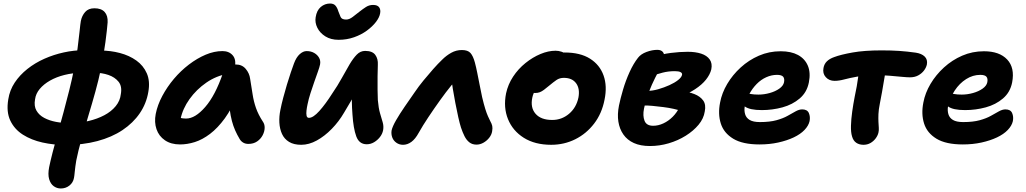

<svg xmlns="http://www.w3.org/2000/svg" viewBox="-20 -810 5826 1090"><path d="M350 13Q284 13 221 -1Q158 -15 110 -45.5Q62 -76 38.5 -125.5Q15 -175 27 -246Q35 -298 63.5 -341Q92 -384 135.5 -418.5Q179 -453 232 -476.5Q285 -500 342.5 -512.5Q400 -525 455 -525L444 -397Q392 -396 346 -384.5Q300 -373 264 -352.5Q228 -332 205.5 -305Q183 -278 179 -246Q172 -208 187 -182Q202 -156 231.5 -140.5Q261 -125 298.5 -118Q336 -111 376 -111Q432 -111 482.5 -123Q533 -135 572.5 -156Q612 -177 637 -207.5Q662 -238 666 -276Q674 -320 653 -346Q632 -372 595.5 -384.5Q559 -397 517 -397L552 -523Q608 -523 661 -509Q714 -495 754 -466.5Q794 -438 813.5 -393.5Q833 -349 822 -288Q811 -222 773.5 -167Q736 -112 675.5 -71.5Q615 -31 532.5 -9Q450 13 350 13ZM325 260Q303 260 285 247Q267 234 259 207Q251 180 259 139Q266 105 278.5 56Q291 7 307.5 -52Q324 -111 341 -174Q358 -237 373.5 -299Q389 -361 400 -417Q413 -480 420.5 -536.5Q428 -593 432 -634Q436 -675 439 -691Q445 -721 463.5 -742Q482 -763 516 -763Q555 -763 574 -742Q593 -721 591 -683Q588 -643 578.5 -571Q569 -499 552 -415Q540 -357 521.5 -290Q503 -223 482 -154Q461 -85 442.5 -19.5Q424 46 413 101Q407 137 404.5 164Q402 191 400 200Q395 227 374 243.5Q353 260 325 260Z M1002 10Q951 10 916.5 -13.5Q882 -37 868.5 -76.5Q855 -116 864 -163Q874 -214 901.5 -265.5Q929 -317 967.5 -362.5Q1006 -408 1052.5 -443.5Q1099 -479 1147.5 -499.5Q1196 -520 1243 -520Q1280 -520 1301 -496Q1322 -472 1313 -428Q1310 -412 1299 -403Q1288 -394 1274 -391Q1208 -380 1151.5 -341Q1095 -302 1056 -247.5Q1017 -193 1005 -134Q1002 -117 1001.5 -102.5Q1001 -88 1005 -66L957 -168Q978 -150 995 -143.5Q1012 -137 1037 -137Q1088 -137 1145 -202.5Q1202 -268 1245 -393Q1254 -417 1275 -430.5Q1296 -444 1318 -444Q1354 -444 1375 -419Q1396 -394 1400 -363Q1408 -315 1414 -275Q1420 -235 1433 -197.5Q1446 -160 1472 -120Q1483 -105 1482.5 -84Q1482 -63 1471 -42Q1460 -21 1439.5 -7Q1419 7 1390 7Q1373 7 1360.5 -0.5Q1348 -8 1341 -20Q1326 -45 1315 -70Q1304 -95 1296.5 -123.5Q1289 -152 1284 -189Q1279 -226 1276 -274L1330 -278Q1297 -194 1256.5 -138.5Q1216 -83 1172.5 -50Q1129 -17 1086 -3.5Q1043 10 1002 10Z M1902 -584Q1858 -584 1827 -603.5Q1796 -623 1781.5 -652.5Q1767 -682 1772 -712Q1778 -751 1801 -770.5Q1824 -790 1854 -790Q1874 -790 1884.5 -778Q1895 -766 1901 -745Q1907 -729 1913.5 -714Q1920 -699 1945 -699Q1963 -699 1982.5 -714Q2002 -729 2021 -744Q2040 -759 2058 -770.5Q2076 -782 2098 -782Q2123 -782 2132.5 -768.5Q2142 -755 2138 -734Q2134 -711 2114 -685Q2094 -659 2062.5 -636Q2031 -613 1990 -598.5Q1949 -584 1902 -584ZM1690 12Q1648 12 1621 -4.5Q1594 -21 1581 -49.5Q1568 -78 1566 -113.5Q1564 -149 1572 -187Q1578 -218 1588 -255.5Q1598 -293 1609 -330Q1620 -367 1631 -399Q1642 -431 1649 -450Q1662 -485 1681.5 -502.5Q1701 -520 1721 -520Q1745 -520 1763.5 -509.5Q1782 -499 1791.5 -482Q1801 -465 1797 -444Q1794 -429 1784.5 -402.5Q1775 -376 1764 -344.5Q1753 -313 1742.5 -280.5Q1732 -248 1726 -218Q1722 -200 1720 -182.5Q1718 -165 1720.5 -153Q1723 -141 1734 -141Q1758 -141 1793 -180Q1828 -219 1866 -279Q1897 -324 1920.5 -367Q1944 -410 1964.5 -444.5Q1985 -479 2005.5 -500Q2026 -521 2053 -521Q2094 -521 2110.5 -498.5Q2127 -476 2125 -442Q2124 -415 2123.5 -376.5Q2123 -338 2123.5 -300.5Q2124 -263 2125 -242Q2129 -196 2137.5 -167Q2146 -138 2152.5 -116Q2159 -94 2155 -71Q2151 -50 2137 -32Q2123 -14 2103.5 -2.5Q2084 9 2062 9Q2019 9 2002.5 -36Q1986 -81 1981 -160Q1978 -197 1977.5 -235Q1977 -273 1978 -310Q1979 -347 1981 -379L2035 -352Q2023 -328 2000 -285.5Q1977 -243 1933 -170Q1904 -120 1863.5 -78.5Q1823 -37 1778.5 -12.5Q1734 12 1690 12Z M2268 12Q2247 12 2230.5 0.5Q2214 -11 2207 -29.5Q2200 -48 2203 -69Q2208 -92 2228.5 -127.5Q2249 -163 2277.5 -204.5Q2306 -246 2334 -286Q2357 -320 2384.5 -353.5Q2412 -387 2439 -417.5Q2466 -448 2490 -471Q2514 -495 2542 -510.5Q2570 -526 2602 -526Q2636 -526 2651 -509Q2666 -492 2676 -455Q2683 -429 2689.5 -396Q2696 -363 2703 -328Q2710 -293 2717 -259Q2727 -217 2735 -191.5Q2743 -166 2750 -150.5Q2757 -135 2763 -123Q2772 -107 2774.5 -95Q2777 -83 2774 -65Q2771 -45 2757 -27.5Q2743 -10 2724 0.5Q2705 11 2685 11Q2661 11 2644.5 -2Q2628 -15 2617 -37Q2606 -59 2597 -86Q2590 -108 2581.5 -145.5Q2573 -183 2565 -225.5Q2557 -268 2550.5 -307Q2544 -346 2543 -371L2590 -376Q2571 -360 2541.5 -324Q2512 -288 2478 -240.5Q2444 -193 2412 -145Q2380 -97 2357 -56Q2338 -21 2315.5 -4.5Q2293 12 2268 12Z M3109 12Q3017 12 2954 -27.5Q2891 -67 2864 -133.5Q2837 -200 2853 -280Q2864 -331 2893 -375Q2922 -419 2963 -452Q3004 -485 3048.5 -503.5Q3093 -522 3134 -522Q3151 -522 3167.5 -516.5Q3184 -511 3193.5 -499.5Q3203 -488 3199 -468Q3191 -432 3171 -405Q3151 -378 3104 -363Q3080 -355 3058.5 -339Q3037 -323 3022 -302Q3007 -281 3002 -256Q2990 -199 3020.5 -164Q3051 -129 3115 -129Q3169 -129 3210.5 -164Q3252 -199 3264 -257Q3273 -307 3250.5 -337.5Q3228 -368 3181 -368Q3157 -368 3139.5 -356Q3122 -344 3098 -324Q3080 -309 3068 -300Q3056 -291 3044.5 -286.5Q3033 -282 3017 -282Q2999 -282 2984 -300Q2969 -318 2977 -357Q2983 -385 3004.5 -413Q3026 -441 3056.5 -463Q3087 -485 3120.5 -498.5Q3154 -512 3185 -512Q3274 -512 3329.5 -477Q3385 -442 3406.5 -381.5Q3428 -321 3412 -244Q3397 -166 3353 -108.5Q3309 -51 3246 -19.5Q3183 12 3109 12Z M3670 19Q3616 19 3578.5 2Q3541 -15 3519 -46.5Q3497 -78 3490.5 -119.5Q3484 -161 3494 -211Q3502 -250 3517 -301Q3532 -352 3554 -400.5Q3576 -449 3602 -482Q3618 -503 3650 -515Q3682 -527 3712 -527Q3733 -527 3743.5 -514.5Q3754 -502 3749 -474Q3745 -456 3731 -429.5Q3717 -403 3699 -367.5Q3681 -332 3664 -288.5Q3647 -245 3636 -193Q3628 -153 3639 -124.5Q3650 -96 3688 -96Q3717 -96 3746 -109.5Q3775 -123 3799 -147Q3823 -171 3837 -201L3844 -181Q3831 -186 3804.5 -192Q3778 -198 3746.5 -202Q3715 -206 3684 -209Q3653 -212 3629 -211L3654 -294Q3684 -294 3717 -303.5Q3750 -313 3780 -326.5Q3810 -340 3829.5 -355.5Q3849 -371 3852 -385Q3854 -395 3843.5 -400.5Q3833 -406 3811 -406Q3774 -406 3741.5 -397.5Q3709 -389 3682.5 -379Q3656 -369 3633 -366Q3613 -365 3601.5 -377Q3590 -389 3594 -411Q3599 -436 3622.5 -454.5Q3646 -473 3677 -483Q3736 -503 3788 -509.5Q3840 -516 3884 -516Q3928 -516 3960.5 -505.5Q3993 -495 4009 -472.5Q4025 -450 4018 -416Q4011 -387 3988 -358Q3965 -329 3926 -303.5Q3887 -278 3835 -258Q3783 -238 3720 -227L3756 -297Q3803 -297 3846 -293Q3889 -289 3922 -276Q3955 -263 3972 -239.5Q3989 -216 3981 -177Q3975 -137 3946 -102Q3917 -67 3873 -39.5Q3829 -12 3776.5 3.5Q3724 19 3670 19Z M4292 10Q4196 10 4142.5 -22.5Q4089 -55 4072 -109Q4055 -163 4068 -228Q4078 -282 4108.5 -333.5Q4139 -385 4185 -427Q4231 -469 4288.5 -494Q4346 -519 4412 -519Q4471 -519 4510 -498Q4549 -477 4566 -437.5Q4583 -398 4572 -342Q4561 -286 4520 -251Q4479 -216 4422 -200.5Q4365 -185 4305 -185Q4236 -185 4208.5 -205.5Q4181 -226 4185 -250Q4188 -264 4196.5 -271.5Q4205 -279 4220 -279Q4230 -279 4245 -276Q4260 -273 4286 -273Q4318 -273 4350 -282Q4382 -291 4404.5 -307Q4427 -323 4431 -343Q4435 -364 4426 -374.5Q4417 -385 4391 -385Q4360 -385 4330 -371.5Q4300 -358 4275.5 -333Q4251 -308 4233.5 -275.5Q4216 -243 4208 -206Q4204 -183 4210 -162Q4216 -141 4236 -129Q4256 -117 4294 -117Q4350 -117 4388 -127.5Q4426 -138 4451.5 -152.5Q4477 -167 4497 -178Q4517 -189 4534 -189Q4563 -189 4572 -168Q4581 -147 4576 -122Q4570 -96 4547 -72Q4524 -48 4486 -30Q4448 -12 4398.5 -1Q4349 10 4292 10Z M4718 -351Q4687 -351 4668 -372Q4649 -393 4655 -424Q4659 -447 4674.5 -462Q4690 -477 4716 -486Q4753 -500 4820 -512Q4887 -524 4985 -524Q5041 -524 5085 -521Q5129 -518 5179 -511Q5212 -506 5229.5 -489Q5247 -472 5242 -444Q5238 -426 5225.5 -409.5Q5213 -393 5193 -382Q5173 -371 5146 -371Q5129 -371 5098.5 -374Q5068 -377 5031.5 -380Q4995 -383 4959 -383Q4891 -383 4846.5 -375Q4802 -367 4772.5 -359Q4743 -351 4718 -351ZM4882 12Q4858 12 4841 0.5Q4824 -11 4817 -36Q4810 -59 4811 -96Q4812 -133 4818 -176Q4824 -219 4832 -260Q4846 -325 4851.5 -369.5Q4857 -414 4862 -442L5015 -450Q5014 -443 5009.5 -418Q5005 -393 4999.5 -359Q4994 -325 4987.5 -288.5Q4981 -252 4975 -222Q4968 -188 4967 -162.5Q4966 -137 4967 -118Q4968 -99 4969 -84.5Q4970 -70 4967 -57Q4963 -40 4951 -24Q4939 -8 4921.5 2Q4904 12 4882 12Z M5446 10Q5350 10 5296.5 -22.5Q5243 -55 5226 -109Q5209 -163 5222 -228Q5232 -282 5262.5 -333.5Q5293 -385 5339 -427Q5385 -469 5442.5 -494Q5500 -519 5566 -519Q5654 -519 5698 -472Q5742 -425 5726 -342Q5715 -286 5674 -251Q5633 -216 5576 -200.5Q5519 -185 5459 -185Q5390 -185 5362.5 -205.5Q5335 -226 5339 -250Q5342 -264 5350.5 -271.5Q5359 -279 5374 -279Q5384 -279 5399 -276Q5414 -273 5440 -273Q5472 -273 5504 -282Q5536 -291 5558.5 -307Q5581 -323 5585 -343Q5589 -364 5580 -374.5Q5571 -385 5545 -385Q5503 -385 5465 -361Q5427 -337 5400 -296Q5373 -255 5362 -206Q5358 -183 5364 -162Q5370 -141 5390 -129Q5410 -117 5448 -117Q5504 -117 5542 -127.5Q5580 -138 5605.5 -152.5Q5631 -167 5651 -178Q5671 -189 5688 -189Q5717 -189 5726 -168Q5735 -147 5730 -122Q5724 -96 5701 -72Q5678 -48 5640 -30Q5602 -12 5552.5 -1Q5503 10 5446 10Z"/></svg>

Font: Shantell Sans Light
Style: Bold Italic
Weight: 700
Italic angle: -11°
Version: Version 1.011;[c5ecc13dd]